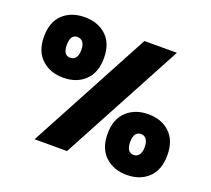

<svg xmlns="http://www.w3.org/2000/svg" viewBox="-123 -876 1150 1045"><g transform="rotate(20 452.0 -353.5)"><path d="M26 -543Q26 -628 74 -673Q122 -718 200 -718Q277 -718 325 -673Q373 -628 373 -543Q373 -459 325 -413.5Q277 -368 200 -368Q123 -368 74.5 -413.5Q26 -459 26 -543ZM736 -707 357 0H169L548 -707ZM199 -603Q158 -603 158 -543Q158 -483 199 -483Q219 -483 230.5 -498Q242 -513 242 -543Q242 -573 230.5 -588Q219 -603 199 -603ZM532 -165Q532 -249 580.5 -294.5Q629 -340 706 -340Q783 -340 830.5 -294.5Q878 -249 878 -165Q878 -80 830.5 -34.5Q783 11 706 11Q629 11 580.5 -34.5Q532 -80 532 -165ZM705 -225Q663 -225 663 -165Q663 -104 705 -104Q724 -104 735.5 -119.5Q747 -135 747 -165Q747 -194 735.5 -209.5Q724 -225 705 -225Z"/></g></svg>

Font: Fz Poppins ExtBd
Style: Regular
Weight: 800
Designer: Ninad Kale (Devanagari), Jonny Pinhorn (Latin)
Foundry: Indian Type Foundry
Version: Vit hóa bi Vntype.Com & FontZin.Com